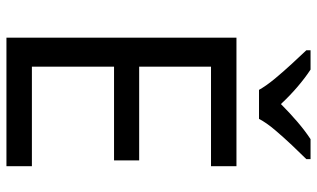

<svg xmlns="http://www.w3.org/2000/svg" viewBox="-214 -770 984 596"><g transform="rotate(90 278.0 -472.0)"><path d="M496 0H97V-714H496V-635H187V-412H478V-334H187V-79H496ZM259 -784Q246 -807 224 -833.5Q202 -860 178 -886Q154 -912 136 -931V-944H196Q222 -927 250 -903Q278 -879 303 -852Q330 -879 358 -903Q386 -927 412 -944H474V-931Q455 -912 430.5 -886Q406 -860 383.5 -833.5Q361 -807 349 -784Z"/></g></svg>

Font: Noto Sans SignWriting
Style: Regular
Weight: 400
Designer: Monotype Design Team
Foundry: Monotype Imaging Inc.
Version: Version 2.004; ttfautohint (v1.8.4.7-5d5b)